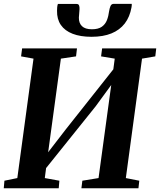

<svg xmlns="http://www.w3.org/2000/svg" viewBox="-20 -1000 850 1020"><path d="M0 0 3.5 -40 72 -54 158 -688.5 92 -700.5 97.5 -743H389L384 -700.5L303.5 -688.5L228.5 -137.5L202.5 -148L328.5 -311.5L617.5 -676.5L575 -578L589.5 -688.5L517 -700.5L522.5 -743H810L805 -700.5L734.5 -688.5L648.5 -54L720 -40L715.5 0H412.5L417.5 -40L503.5 -54L577.5 -596.5L603.5 -593L488 -435L187.5 -60.5L229 -139L218 -54L295.5 -40L292 0ZM386.5 -979Q397 -979 400 -971.2Q403 -963.5 402.5 -952Q402 -942.5 400.8 -929.2Q399.5 -916 399 -906.5Q398.5 -877.5 415.5 -861Q432.5 -844.5 468 -844.5Q502 -844.5 520.8 -857.8Q539.5 -871 548 -892.8Q556.5 -914.5 559.5 -940Q562 -956 567 -967.8Q572 -979.5 584 -979.5H680Q680 -975 679.8 -970.5Q679.5 -966 678.5 -960.5Q669.5 -910 642.8 -875.2Q616 -840.5 572 -822.5Q528 -804.5 466 -804.5Q407.5 -804.5 366 -820.5Q324.5 -836.5 303.2 -867.5Q282 -898.5 283 -943Q283 -952 283.8 -961Q284.5 -970 287.5 -979Z"/></svg>

Font: Merriweather 48pt
Style: Bold Italic
Weight: 700
Italic angle: -7.8°
Version: Version 2.101